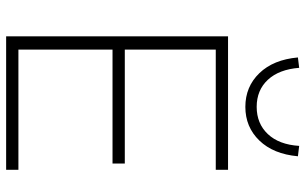

<svg xmlns="http://www.w3.org/2000/svg" viewBox="-200 -770 971 610"><g transform="rotate(90 285.0 -465.5)"><path d="M96 0V-705H520V-666H138V-377H500V-338H138V-39H520V0ZM320 -760Q256 -760 213 -804.5Q170 -849 163 -927L196 -931Q201 -867 234 -831.5Q267 -796 320 -796Q373 -796 406.5 -831.5Q440 -867 444 -931L477 -927Q470 -849 427 -804.5Q384 -760 320 -760Z"/></g></svg>

Font: Nunito Sans ExtraLight
Style: Regular
Weight: 200
Designer: Vernon Adams
Foundry: Vernon Adams
Version: Version 3.006; ttfautohint (v1.8.3)